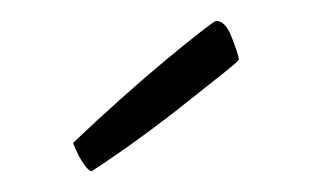

<svg xmlns="http://www.w3.org/2000/svg" viewBox="-20 -736 299 184"><path d="M68 -572Q65 -572 60.5 -578.5Q56 -585 53 -592Q50 -599 50 -599Q72 -620 95.5 -641Q119 -662 139.5 -679Q160 -696 173 -706Q186 -716 187 -716Q196 -716 202 -700.5Q208 -685 209 -679Q207 -676 193 -665Q179 -654 159 -638Q139 -622 115 -604.5Q91 -587 68 -572Z"/></svg>

Font: Yanone Kaffeesatz ExtraLight Light
Style: Regular
Weight: 300
Version: Version 2.003